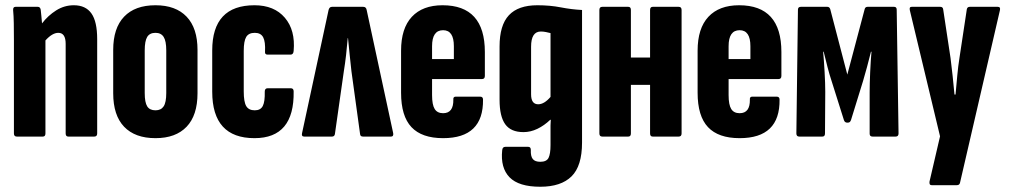

<svg xmlns="http://www.w3.org/2000/svg" viewBox="-20 -520 3840 731"><path d="M44 0Q33 0 33 -12V-367Q33 -403 32.5 -431.5Q32 -460 30 -481Q29 -494 39 -494H124Q133 -494 135 -483Q136 -473 137.5 -459Q139 -445 140 -431Q163 -461 194 -480.5Q225 -500 261 -500Q306 -500 328 -469Q350 -438 350 -371V-12Q350 0 339 0H240Q230 0 230 -12V-353Q230 -395 202 -395Q179 -395 153 -366V-12Q153 0 143 0Z M572 6Q494 6 452.5 -37.5Q411 -81 411 -165V-330Q411 -413 452.5 -456.5Q494 -500 572 -500Q649 -500 690.5 -456.5Q732 -413 732 -330V-165Q732 -81 690.5 -37.5Q649 6 572 6ZM572 -100Q593 -100 603 -115Q613 -130 613 -166V-328Q613 -364 603 -379.5Q593 -395 572 -395Q550 -395 540.5 -379.5Q531 -364 531 -328V-166Q531 -130 540.5 -115Q550 -100 572 -100Z M949 6Q788 6 788 -171V-328Q788 -500 949 -500Q1024 -500 1064.5 -452.5Q1105 -405 1098 -326Q1097 -312 1086 -312H999Q988 -312 989 -323Q991 -361 982 -378Q973 -395 950 -395Q927 -395 917.5 -379.5Q908 -364 908 -326V-172Q908 -132 917.5 -116Q927 -100 950 -100Q972 -100 980.5 -116.5Q989 -133 988 -171Q988 -184 999 -184H1087Q1098 -184 1098 -172Q1101 6 949 6Z M1138 0Q1127 0 1130 -13L1231 -482Q1234 -494 1244 -494H1363Q1374 -494 1376 -482L1477 -13Q1479 0 1469 0H1362Q1352 0 1351 -9L1318 -249Q1315 -279 1311.5 -309.5Q1308 -340 1305 -375H1304Q1301 -340 1297.5 -309.5Q1294 -279 1289 -248L1255 -9Q1253 0 1244 0Z M1667 6Q1586 6 1546.5 -36Q1507 -78 1507 -167V-327Q1507 -412 1548 -456Q1589 -500 1665 -500Q1826 -500 1826 -322V-231Q1826 -219 1815 -219H1625V-158Q1625 -121 1635 -105Q1645 -89 1667 -89Q1707 -89 1706 -141Q1705 -152 1715 -152H1808Q1819 -152 1819 -141Q1821 6 1667 6ZM1625 -295H1708V-344Q1708 -405 1667 -405Q1625 -405 1625 -344Z M2037 191Q1955 191 1920 155Q1885 119 1892 52Q1893 39 1904 39H1991Q2001 39 2001 51Q2000 75 2008.5 85.5Q2017 96 2037 96Q2061 96 2068.5 81Q2076 66 2076 32V-19Q2076 -32 2076 -42.5Q2076 -53 2077 -64H2075Q2052 -42 2026 -29.5Q2000 -17 1973 -17Q1925 -17 1903.5 -47Q1882 -77 1882 -140V-343Q1882 -424 1917.5 -462Q1953 -500 2026 -500Q2074 -500 2115 -492Q2156 -484 2196 -482V23Q2196 112 2156 151.5Q2116 191 2037 191ZM2029 -123Q2052 -123 2076 -151V-394Q2068 -396 2058.5 -398Q2049 -400 2039 -400Q2002 -400 2002 -342V-161Q2002 -123 2029 -123Z M2273 0Q2262 0 2262 -12V-482Q2262 -494 2273 -494H2372Q2382 -494 2382 -482V-301H2455V-482Q2455 -494 2465 -494H2564Q2575 -494 2575 -482V-12Q2575 0 2564 0H2465Q2455 0 2455 -12V-197H2382V-12Q2382 0 2372 0Z M2796 6Q2715 6 2675.5 -36Q2636 -78 2636 -167V-327Q2636 -412 2677 -456Q2718 -500 2794 -500Q2955 -500 2955 -322V-231Q2955 -219 2944 -219H2754V-158Q2754 -121 2764 -105Q2774 -89 2796 -89Q2836 -89 2835 -141Q2834 -152 2844 -152H2937Q2948 -152 2948 -141Q2950 6 2796 6ZM2754 -295H2837V-344Q2837 -405 2796 -405Q2754 -405 2754 -344Z M3023 0Q3012 0 3012 -12L3018 -483Q3018 -494 3029 -494H3130Q3138 -494 3141 -485L3206 -236L3272 -485Q3274 -494 3283 -494H3384Q3394 -494 3394 -483L3401 -12Q3401 0 3390 0H3302Q3291 0 3291 -11V-169Q3291 -201 3293 -245.5Q3295 -290 3298 -323H3296Q3289 -294 3281 -265Q3273 -236 3266 -212L3220 -63Q3218 -58 3215.5 -55.5Q3213 -53 3206 -53Q3196 -53 3193 -63L3146 -212Q3138 -236 3130.5 -265Q3123 -294 3116 -323H3114Q3117 -290 3119.5 -246Q3122 -202 3122 -170L3121 -12Q3121 0 3111 0Z M3527 185Q3517 185 3519 171L3559 -1L3444 -481Q3441 -494 3451 -494H3560Q3570 -494 3571 -484L3599 -299Q3603 -268 3607 -230.5Q3611 -193 3614 -160H3618Q3621 -193 3624.5 -231Q3628 -269 3633 -300L3661 -485Q3663 -494 3672 -494H3779Q3790 -494 3787 -481L3635 176Q3633 185 3623 185Z"/></svg>

Font: Sofia Sans Extra Condensed ExtraBold
Style: Regular
Weight: 800
Designer: Botio Nikoltchev, Ani Petrova
Foundry: lettersoup
Version: Version 4.101; ttfautohint (v1.8.4.7-5d5b)